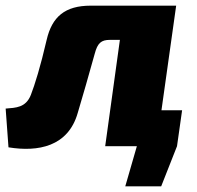

<svg xmlns="http://www.w3.org/2000/svg" viewBox="-38 -517 697 679"><path d="M533 -127 585 -497H283C192 -497 146 -458 127 -376C105 -281 85 -217 71 -181C53 -136 18 -136 -18 -133L-8 4C96 21 203 2 237 -118C253 -171 277 -255 297 -327C307 -365 320 -376 351 -376H386L334 0H446L405 142H532L588 0L606 -127Z"/></svg>

Font: Exo 2 Extra Bold
Style: Italic
Weight: 800
Italic angle: -8°
Designer: Natanael Gama
Version: Version 1.001;PS 001.001;hotconv 1.0.88;makeotf.lib2.5.64775